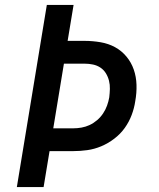

<svg xmlns="http://www.w3.org/2000/svg" viewBox="-20 -755 640 775"><path d="M48 0 169 -735H277L253 -590H322Q354 -590 386 -584.5Q418 -579 444.5 -564.5Q471 -550 490.5 -526.5Q510 -503 520 -474Q530 -445 531 -412.5Q532 -380 526 -347Q522 -319 511.5 -291Q501 -263 483.5 -238.5Q466 -214 441 -195Q416 -176 388.5 -164.5Q361 -153 332.5 -149Q304 -145 275 -145H180L156 0ZM195 -237H275Q292 -237 309 -240Q326 -243 342 -250.5Q358 -258 372 -270Q386 -282 396 -297Q406 -312 412 -328.5Q418 -345 421 -362Q423 -379 423.5 -396Q424 -413 420 -429Q416 -445 407.5 -459Q399 -473 385.5 -482Q372 -491 355.5 -494.5Q339 -498 322 -498H238Z"/></svg>

Font: Iosevka Aile Semibold
Style: Italic
Weight: 600
Italic angle: -9°
Designer: Belleve Invis
Foundry: Belleve Invis
Version: Version 31.1.0; ttfautohint (v1.8.4)